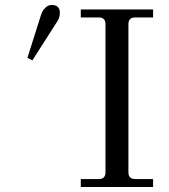

<svg xmlns="http://www.w3.org/2000/svg" viewBox="-20 -750 676 770"><path d="M304 0V-32H376Q403 -32 403 -59V-653Q403 -680 376 -680H304V-712H594V-680H522Q495 -680 495 -653V-59Q495 -32 522 -32H594V0ZM188 -730Q220 -730 220 -699Q220 -688 217 -679Q214 -670 209 -663Q204 -656 198 -646L110 -508L90 -518L140 -676Q145 -693 149.5 -702.5Q154 -712 164 -721Q174 -730 188 -730Z"/></svg>

Font: Old Standard TT
Style: Regular
Weight: 400
Designer: Alexey Kryukov <alexios@thessalonica.org.ru>
Version: Version 2.2